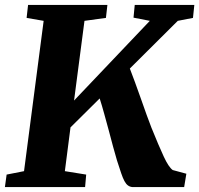

<svg xmlns="http://www.w3.org/2000/svg" viewBox="-24 -763 812 783"><path d="M-4 0 3 -51 74 -65 154 -678 84.5 -690 90.5 -743H414L408 -690L320.5 -678L278 -353L587 -678L520.5 -691L525.5 -743H768.5L763 -690L701 -678L505.5 -483.5Q514.5 -461 526.2 -428.5Q538 -396 550.5 -360.8Q563 -325.5 574.2 -294Q585.5 -262.5 593.5 -242.5Q608.5 -205.5 621 -176Q633.5 -146.5 643.8 -124.5Q654 -102.5 663.2 -88.8Q672.5 -75 680.5 -69.5L736 -54.5L727 0H516.5Q505.5 -1 497.8 -6.8Q490 -12.5 483.5 -24.5Q477 -36.5 470 -57.2Q463 -78 453 -109Q445.5 -133.5 437.2 -164.8Q429 -196 419.8 -230.2Q410.5 -264.5 401.2 -298.2Q392 -332 382.5 -361.5L263.5 -243.5L240.5 -65L327.5 -51L323 0Z"/></svg>

Font: Merriweather 20pt Black
Style: Italic
Weight: 900
Italic angle: -7.8°
Version: Version 2.101